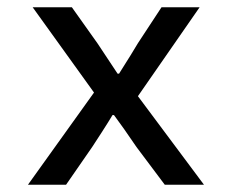

<svg xmlns="http://www.w3.org/2000/svg" viewBox="-20 -509 640 529"><path d="M57 0 239 -254 70 -489H178L249 -389Q255 -380 304 -306H308Q346 -366 360 -390L425 -489H530L360 -244L542 0H434L356 -104Q318 -160 294 -192H290Q280 -175 260 -144Q240 -113 234 -104L162 0Z"/></svg>

Font: TypoPRO Source Code Pro
Style: Regular
Weight: 500
Monospace: yes
Designer: Paul D. Hunt, Teo Tuominen
Foundry: Adobe Systems Incorporated
Version: Version 2.010;PS 1.0;hotconv 1.0.84;makeotf.lib2.5.63406